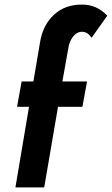

<svg xmlns="http://www.w3.org/2000/svg" viewBox="-20 -814 486 834"><path d="M74 -460H125L154 -631Q166 -705 214.5 -750Q263 -795 338 -794Q400 -794 446 -746L378 -650Q360 -676 337 -676Q313 -676 296.5 -654Q280 -632 276 -600L251 -460H358L338 -350H232L172 0H47L106 -350H54Z"/></svg>

Font: Jost* 600 Semi
Style: Italic
Weight: 600
Italic angle: -10°
Version: Version 3.500